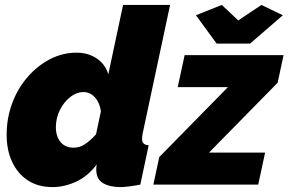

<svg xmlns="http://www.w3.org/2000/svg" viewBox="-20 -750 1172 780"><path d="M193 10Q135 10 93.5 -17Q52 -44 29.5 -92Q7 -140 7 -202Q7 -270 29.5 -330.5Q52 -391 92 -437Q132 -483 183 -509.5Q234 -536 291 -536Q338 -536 373 -512.5Q408 -489 420 -448L480 -730H671L560 -210Q557 -195 557 -186Q557 -161 584 -160L550 0Q524 5 503.5 7.5Q483 10 469 10Q426 10 398.5 -6Q371 -22 371 -62Q371 -67 371.5 -72Q372 -77 373 -82Q337 -34 289.5 -12Q242 10 193 10ZM776 -688 881 -730 948 -667 1042 -730 1129 -688 996 -573H860ZM627 -112 906 -396H702L730 -526H1132L1108 -414L829 -130H1057L1029 0H603ZM279 -150Q303 -150 324 -163.5Q345 -177 370 -204L390 -298Q385 -333 365.5 -354.5Q346 -376 319 -376Q291 -376 265.5 -356Q240 -336 223.5 -303.5Q207 -271 207 -233Q207 -196 226 -173Q245 -150 279 -150Z"/></svg>

Font: Raleway Black
Style: Italic
Weight: 900
Italic angle: -12°
Designer: Matt McInerney, Pablo Impallari, Rodrigo Fuenzalida
Foundry: Matt McInerney, Pablo Impallari, Rodrigo Fuenzalida
Version: Version 4.101;RELEASE